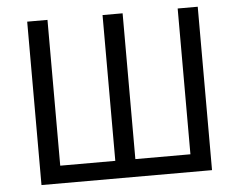

<svg xmlns="http://www.w3.org/2000/svg" viewBox="-52 -795 1070 858"><g transform="rotate(-5 483.0 -366.5)"><path d="M100 -733H191V-79H438V-733H528V-79H775V-733H865V0H100Z"/></g></svg>

Font: SpoqaHanSansJP-Regular
Style: Regular
Weight: 400
Designer: [Source Han Sans]
Ryoko NISHIZUKA  (kana & ideographs); Paul D. Hunt (Latin, Greek & Cyrillic); Wenlong ZHANG  (bopomofo
Foundry: Spoqa (http://bi.spoqa.com)
Version: Version 1.002.20150607